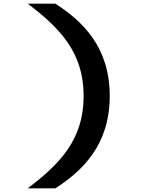

<svg xmlns="http://www.w3.org/2000/svg" viewBox="-20 -821 818 1041"><path d="M433.5 -300.5C433.5 -60.5 300 71 130.5 200H280.5C424 107 575 -32.5 575 -300.5C575 -569.5 424 -708 280.5 -801H130.5C300 -672 433.5 -540.5 433.5 -300.5Z"/></svg>

Font: Monaspace Neon Wide
Style: Bold
Weight: 700
Width: 7
Designer: Riley Cran & the Lettermatic Team
Foundry: Lettermatic
Version: Version 1.000 (Monaspace Neon)